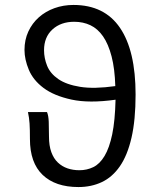

<svg xmlns="http://www.w3.org/2000/svg" viewBox="-20 -744 640 776"><path d="M158 -541Q158 -509 170.5 -478Q183 -447 215.5 -424.5Q248 -402 304 -393Q360 -384 446 -396Q444 -466 431 -516Q418 -566 396.5 -597Q375 -628 345.5 -642Q316 -656 280 -656Q226 -656 192 -625Q158 -594 158 -541ZM297 12Q204 12 152.5 -37Q101 -86 101 -182Q101 -221 99.5 -244.5Q98 -268 93 -291H170Q176 -277 177 -251.5Q178 -226 178 -192Q178 -155 187.5 -129Q197 -103 214 -87Q231 -71 253 -63.5Q275 -56 301 -56Q331 -56 357 -68.5Q383 -81 402.5 -113.5Q422 -146 433.5 -201Q445 -256 447 -341Q340 -326 269 -341.5Q198 -357 156 -388.5Q114 -420 96.5 -462Q79 -504 79 -542Q79 -583 94.5 -616.5Q110 -650 137 -674Q164 -698 200 -711Q236 -724 277 -724Q402 -724 465 -631.5Q528 -539 528 -362Q528 -259 511.5 -187.5Q495 -116 464.5 -72Q434 -28 391.5 -8Q349 12 297 12Z"/></svg>

Font: Source Code Pro
Style: Regular
Weight: 400
Monospace: yes
Designer: Paul D. Hunt, Teo Tuominen
Foundry: Adobe Systems Incorporated
Version: Version 2.030;PS 1.000;hotconv 16.6.51;makeotf.lib2.5.65220